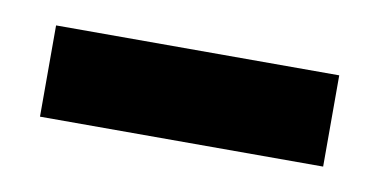

<svg xmlns="http://www.w3.org/2000/svg" viewBox="-29 -407 397 201"><g transform="rotate(10 169.5 -306.5)"><path d="M19 -355H320V-258H19Z"/></g></svg>

Font: MaitreeSemiBold
Style: Regular
Weight: 600
Designer: CadsonDemak Team
Foundry: CadsonDemak
Version: Version 1.000